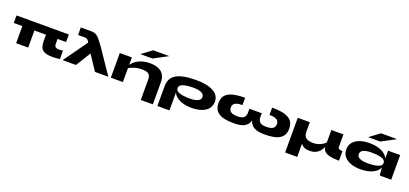

<svg xmlns="http://www.w3.org/2000/svg" viewBox="44 -2069 7633 3587"><g transform="rotate(20 3861.0 -276.0)"><path d="M920 -239Q920 -189 957 -172Q994 -155 1090 -170V0Q959 15 879.5 6.5Q800 -2 759 -31Q718 -60 704 -108Q690 -156 690 -219V-340H460V0H220V-340H50V-490H1090V-340H920Z M1455 -690Q1523 -690 1563.5 -666.5Q1604 -643 1636 -600L1720 -490L2053 0H1788L1592 -295L1410 0H1145L1482 -473L1464 -500Q1453 -517 1436.5 -528.5Q1420 -540 1386 -540H1255V-690Z M2103 -490H2343V-339Q2356 -362 2384.5 -390.5Q2413 -419 2457 -445Q2501 -471 2562.5 -488Q2624 -505 2703 -505Q2762 -505 2817 -492.5Q2872 -480 2915.5 -450Q2959 -420 2985 -368Q3011 -316 3011 -237V200H2771V-207Q2771 -282 2732 -313.5Q2693 -345 2591 -345Q2540 -345 2492.5 -334.5Q2445 -324 2406.5 -308.5Q2368 -293 2343 -278V0H2103ZM2470 -602 2672 -752H2992L2711 -602Z M3711 15Q3570 15 3473.5 -30.5Q3377 -76 3341 -153V200H3101V-195Q3101 -356 3225.5 -430Q3350 -504 3622 -504Q3844 -504 3964 -436Q4084 -368 4084 -245Q4084 -159 4036 -101Q3988 -43 3903.5 -14Q3819 15 3711 15ZM3621 -138Q3723 -138 3779 -164.5Q3835 -191 3835 -245Q3835 -298 3779 -325Q3723 -352 3621 -352Q3545 -352 3481.5 -343Q3418 -334 3379.5 -310.5Q3341 -287 3341 -245Q3341 -203 3379.5 -179.5Q3418 -156 3481.5 -147Q3545 -138 3621 -138Z M4549 15Q4341 15 4247.5 -49Q4154 -113 4154 -245Q4154 -333 4196.5 -390.5Q4239 -448 4334.5 -476.5Q4430 -505 4589 -505V-360Q4514 -360 4472.5 -345Q4431 -330 4415 -304.5Q4399 -279 4399 -245Q4399 -212 4414 -186Q4429 -160 4466.5 -145Q4504 -130 4569 -130Q4664 -130 4699.5 -164.5Q4735 -199 4735 -264V-340H4980V-264Q4980 -199 5015.5 -164.5Q5051 -130 5146 -130Q5212 -130 5249 -145Q5286 -160 5301 -186Q5316 -212 5316 -245Q5316 -279 5300 -304.5Q5284 -330 5243 -345Q5202 -360 5126 -360V-505Q5285 -505 5380.5 -476.5Q5476 -448 5518.5 -390.5Q5561 -333 5561 -245Q5561 -113 5468 -49Q5375 15 5166 15Q5027 15 4954 -25Q4881 -65 4857 -153Q4834 -65 4761 -25Q4688 15 4549 15Z M6639 0Q6520 0 6448.5 -18.5Q6377 -37 6344.5 -72Q6312 -107 6309 -159Q6299 -131 6280.5 -100.5Q6262 -70 6232 -44Q6202 -18 6159.5 -1.5Q6117 15 6059 15Q5931 15 5881 -65V200H5641V-490H5881V-303Q5881 -238 5906.5 -204Q5932 -170 5975 -157.5Q6018 -145 6071 -145Q6125 -145 6171 -160Q6217 -175 6252.5 -197.5Q6288 -220 6309 -242V-490H6549V-250Q6549 -211 6573 -200.5Q6597 -190 6639 -190Z M7067 14Q6959 14 6875 -16.5Q6791 -47 6742.5 -105Q6694 -163 6694 -245Q6694 -331 6742.5 -389Q6791 -447 6875 -476Q6959 -505 7067 -505Q7208 -505 7304.5 -459.5Q7401 -414 7437 -337V-490H7677V0H7451Q7449 -6 7444 -44.5Q7439 -83 7437 -154Q7401 -77 7305 -31.5Q7209 14 7067 14ZM7157 -138Q7233 -138 7296.5 -147.5Q7360 -157 7398.5 -180Q7437 -203 7437 -245Q7437 -288 7398.5 -311Q7360 -334 7296.5 -343Q7233 -352 7157 -352Q7055 -352 6999 -325.5Q6943 -299 6943 -245Q6943 -192 6999 -165Q7055 -138 7157 -138ZM7000 -600 7202 -750H7522L7241 -600Z"/></g></svg>

Font: Syne ExtraBold
Style: Regular
Weight: 800
Designer: Lucas Descroix
Foundry: Bonjour Monde
Version: Version 2.200; ttfautohint (v1.8.4)